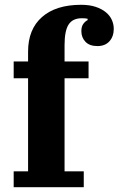

<svg xmlns="http://www.w3.org/2000/svg" viewBox="-20 -780 494 800"><path d="M37 -66H97V-454H37V-524H97V-565Q97 -658 155 -709Q213 -760 318 -760Q353 -760 378.5 -751.5Q404 -743 421 -729Q438 -715 446 -697Q454 -679 454 -660Q454 -628 436 -608Q418 -588 386 -588Q353 -588 336 -606Q319 -624 319 -650Q319 -670 327.5 -681Q336 -692 345 -696V-702Q335 -704 321 -704Q283 -704 266 -678Q249 -652 249 -592V-524H349V-454H249V-66H329V0H37Z"/></svg>

Font: IBM Plex Serif
Style: Bold
Weight: 700
Designer: Mike Abbink, Paul van der Laan, Pieter van Rosmalen
Foundry: Bold Monday
Version: Version 2.008